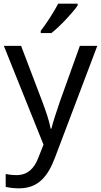

<svg xmlns="http://www.w3.org/2000/svg" viewBox="-20 -786 550 1046"><path d="M403 -756V-766H297C274 -721 231 -655 202 -618V-606H260C307 -642 378 -719 403 -756ZM1 -536 217 2 189 73C167 131 131 168 70 168C47 168 25 165 11 162V232C28 236 52 240 84 240C188 240 241 175 279 74L510 -536H415L306 -232C287 -177 268 -118 260 -85H256C248 -129 231 -177 211 -231L95 -536Z"/></svg>

Font: Noto Sans Bengali
Style: Regular
Weight: 400
Designer: Jelle Bosma - Monotype Design Team
Foundry: Monotype Imaging Inc.
Version: Version 2.003